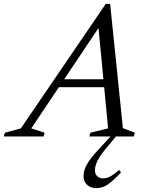

<svg xmlns="http://www.w3.org/2000/svg" viewBox="-86 -700 762 985"><path d="M183.5 -252.5 197.5 -293.5H511.5L497.5 -252.5ZM544.5 -42.5 606 -19 600.5 0H372L377.5 -19L468.5 -41.5L415.5 -597.5H447L74.5 -41.5L143 -19L137.5 0H-66.5L-61 -19L21 -41.5L456.5 -680H479ZM401 173Q401 193 412.8 204Q424.5 215 444.5 215Q460 215 476.8 206.8Q493.5 198.5 525.5 172L534.5 185Q494.5 227.5 467.5 246.2Q440.5 265 408.5 265Q379.5 265 361 248.5Q342.5 232 342.5 203Q342.5 187.5 348.2 169.5Q354 151.5 368.5 129.2Q383 107 408 79.5L502.5 -23H528L452.5 68Q434.5 89.5 423 108.8Q411.5 128 406.2 144Q401 160 401 173Z"/></svg>

Font: Newsreader 18pt
Style: Italic
Weight: 400
Italic angle: -17°
Version: Version 1.003